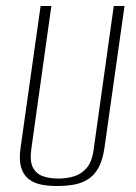

<svg xmlns="http://www.w3.org/2000/svg" viewBox="-20 -611 457 643"><path d="M172 12Q144 12 119.5 7.5Q95 3 77 -10.5Q59 -24 51 -49.5Q43 -75 49 -117L116 -591H152L85 -113Q79 -71 90.5 -49.5Q102 -28 125 -20.5Q148 -13 175 -13Q203 -13 228 -20.5Q253 -28 271 -49.5Q289 -71 294 -113L361 -591H397L330 -117Q324 -75 310 -49.5Q296 -24 274.5 -10.5Q253 3 226.5 7.5Q200 12 172 12Z"/></svg>

Font: Alumni Sans Thin ExtraLight
Style: Italic
Weight: 250
Italic angle: -8°
Version: Version 1.016